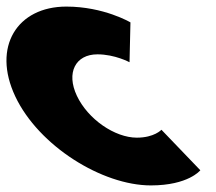

<svg xmlns="http://www.w3.org/2000/svg" viewBox="-144 -548 655 583"><path d="M151.9 -383C204.9 -383 249.3 -359 249.3 -359L252.1 -480C252.1 -480 171.4 -528 57.4 -528C-91.6 -528 -168.9 -406 -97.5 -255C-26.6 -105 166.1 15 314.1 15C428.1 15 464.3 -31 464.3 -31L346.2 -154C346.2 -154 324.5 -130 271.5 -130C204.5 -130 123.1 -186 89.5 -257C56.4 -327 84.9 -383 151.9 -383Z"/></svg>

Font: Hussar
Style: BdOpOblFive
Weight: 700
Foundry: Cannot Into Space Fonts
Version: Version 2.00